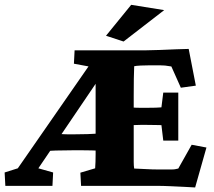

<svg xmlns="http://www.w3.org/2000/svg" viewBox="-46 -786 903 812"><path d="M779.3 6.8Q765.6 5.9 736.8 4.4Q708 2.9 675.3 1.5Q642.6 0 617.2 0H296.9L293.9 -55.7L356.4 -74.2Q358.4 -99.6 358.4 -133.8Q358.4 -168 358.4 -203.1V-480.5L395.5 -486.3L116.2 -74.2L178.7 -56.6L175.8 0H-23.4L-26.4 -56.6L29.3 -74.2L352.5 -540L361.3 -499L266.6 -516.6L269.5 -573.2H571.3Q593.8 -573.2 629.9 -574.7Q666 -576.2 700.2 -577.6Q734.4 -579.1 752 -579.1L782.2 -423.8L718.8 -415L678.7 -504.9Q662.1 -507.8 651.9 -508.8Q641.6 -509.8 628.9 -509.8H588.9Q568.4 -509.8 548.8 -508.8Q529.3 -507.8 521.5 -505.9Q521.5 -499 521 -488.3Q520.5 -477.5 520 -453.1Q519.5 -428.7 519.5 -380.9V-211.9Q519.5 -163.1 519.5 -137.7Q519.5 -112.3 519.5 -101.6Q519.5 -90.8 520 -85.9Q520.5 -81.1 521.5 -73.2Q547.9 -72.3 572.8 -70.8Q597.7 -69.3 621.1 -69.3H641.6Q668 -69.3 678.7 -69.3Q689.5 -69.3 694.3 -70.3Q699.2 -71.3 708 -73.2L764.6 -173.8L827.1 -162.1ZM145.5 -146.5 171.9 -222.7Q187.5 -221.7 194.8 -220.7Q202.1 -219.7 215.3 -218.8Q228.5 -217.8 259.8 -217.8Q293.9 -217.8 323.2 -218.8Q352.5 -219.7 384.8 -222.7V-148.4Q338.9 -150.4 304.7 -150.4Q270.5 -150.4 259.8 -150.4Q217.8 -150.4 189.9 -149.4Q162.1 -148.4 145.5 -146.5ZM644.5 -191.4 636.7 -256.8Q629.9 -256.8 612.8 -257.3Q595.7 -257.8 575.2 -257.8H547.9Q528.3 -257.8 512.7 -256.8Q497.1 -255.9 494.1 -254.9V-334Q497.1 -333 512.7 -331.5Q528.3 -330.1 547.9 -330.1H575.2Q595.7 -330.1 612.8 -330.6Q629.9 -331.1 636.7 -332L644.5 -394.5H708V-191.4ZM476.6 -610.4 402.3 -634.8 508.8 -765.6 648.4 -743.2Z"/></svg>

Font: Crimson Pro Black
Style: Regular
Weight: 900
Designer: Jacques Le Bailly
Foundry: Baron von Fonthausen
Version: Version 1.003